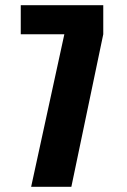

<svg xmlns="http://www.w3.org/2000/svg" viewBox="-20 -720 490 740"><path d="M60 -700H378V-588L255 0H100L228 -588H60Z"/></svg>

Font: League Mono Condensed ExtraBold
Style: Regular
Weight: 800
Width: 1
Designer: Tyler Finck
Foundry: The League of Moveable Type / Tyler Finck
Version: Version 2.210